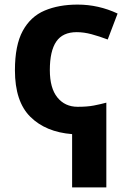

<svg xmlns="http://www.w3.org/2000/svg" viewBox="-20 -576 564 836"><path d="M318 -556Q409 -556 492 -517L449 -404Q412 -418 378.5 -427Q345 -436 314 -436Q253 -436 225 -395Q197 -354 197 -271Q197 -192 230 -151.5Q263 -111 318 -111Q360 -111 388.5 -116.5Q417 -122 443 -129V240H294V8Q179 -1 112 -67.5Q45 -134 45 -270Q45 -379 79 -441.5Q113 -504 174.5 -530Q236 -556 318 -556Z"/></svg>

Font: Noto IKEA Simplified Chinese
Style: Bold
Weight: 700
Designer: Monotype Design Team
Foundry: Monotype Imaging Inc.
Version: Version 1.100